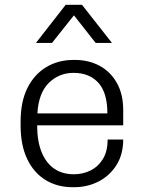

<svg xmlns="http://www.w3.org/2000/svg" viewBox="-20 -771 601 801"><path d="M283 10Q219 10 170 -20Q121 -50 93.5 -107.5Q66 -165 66 -247V-264Q66 -347 94.5 -404Q123 -461 173 -491Q223 -521 287 -521H293Q350 -521 395.5 -496.5Q441 -472 467.5 -425Q494 -378 494 -312V-248H135Q135 -182 153.5 -136.5Q172 -91 206 -67.5Q240 -44 288 -44Q326 -44 358 -60Q390 -76 409.5 -108Q429 -140 429 -189H494Q494 -127 466 -82.5Q438 -38 391.5 -14Q345 10 289 10ZM136 -298H428Q428 -384 390.5 -425.5Q353 -467 287 -467Q226 -467 183.5 -425Q141 -383 136 -298ZM130 -592 254 -751H322L447 -592H379L268 -733H309L197 -592Z"/></svg>

Font: Chivo Medium ExtraLight
Style: Regular
Weight: 250
Version: Version 2.002